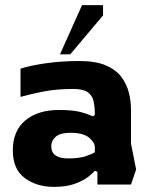

<svg xmlns="http://www.w3.org/2000/svg" viewBox="-20 -719 587 749"><path d="M190 10Q123 10 76.5 -24.5Q30 -59 30 -132Q30 -209 79 -249.5Q128 -290 210 -290Q270 -290 301.5 -280Q333 -270 343 -265L350 -271Q350 -301 345 -324Q340 -347 322 -359.5Q304 -372 266 -372Q198 -372 144.5 -361Q91 -350 60 -341V-451Q91 -462 154 -471.5Q217 -481 290 -481Q352 -481 391.5 -464.5Q431 -448 452.5 -420Q474 -392 482.5 -358.5Q491 -325 491 -292V-159L511 -58L491 1H360V-48L350 -53Q342 -43 322.5 -28Q303 -13 270.5 -1.5Q238 10 190 10ZM245 -101Q288 -101 312.5 -109Q337 -117 350 -125V-144Q350 -163 327.5 -182Q305 -201 254 -201Q216 -201 198 -186Q180 -171 180 -148Q180 -124 197 -112.5Q214 -101 245 -101ZM214 -507 300 -699H382V-659L254 -507Z"/></svg>

Font: Rowdies Light
Style: Regular
Weight: 300
Designer: Jaikishan Patel
Version: Version 1.000; ttfautohint (v1.8.3)